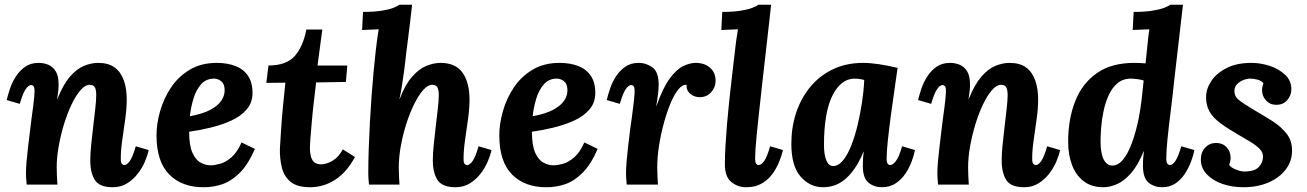

<svg xmlns="http://www.w3.org/2000/svg" viewBox="-20 -775 5486 806"><path d="M453 11Q398 11 378.5 -19Q359 -49 359 -102Q359 -132 363 -169.5Q367 -207 371.5 -246Q376 -285 380 -319.5Q384 -354 384 -377Q384 -392 381 -401.5Q378 -411 372 -415Q366 -419 356 -419Q338 -419 318.5 -397Q299 -375 281 -337.5Q263 -300 249 -254.5Q235 -209 226.5 -161.5Q218 -114 218 -72Q218 -59 219 -35.5Q220 -12 221 0H92Q90 -21 89.5 -29.5Q89 -38 89 -48Q89 -69 91.5 -97.5Q94 -126 98 -159.5Q102 -193 106 -226Q109 -253 112.5 -278.5Q116 -304 119 -326.5Q122 -349 123.5 -366Q125 -383 125 -392Q125 -409 120.5 -413.5Q116 -418 111 -418Q100 -418 88 -401Q76 -384 63 -339L8 -355Q13 -376 22 -403Q31 -430 47 -454.5Q63 -479 86 -495Q109 -511 142 -511Q164 -511 183 -503Q202 -495 214 -475.5Q226 -456 226 -420Q226 -401 224 -389Q222 -377 220 -360H221Q245 -420 273.5 -453Q302 -486 332.5 -498.5Q363 -511 392 -511Q435 -511 461 -492Q487 -473 499.5 -438.5Q512 -404 512 -357Q512 -321 506 -277Q500 -233 493.5 -189Q487 -145 487 -108Q487 -92 492 -87Q497 -82 502 -82Q513 -82 525 -99Q537 -116 550 -161L604 -145Q600 -124 588.5 -97Q577 -70 558 -45.5Q539 -21 513 -5Q487 11 453 11Z M890 -511Q934 -511 968 -498Q1002 -485 1021 -457Q1040 -429 1040 -385Q1040 -344 1015.5 -315.5Q991 -287 951.5 -269Q912 -251 865 -239.5Q818 -228 774 -222Q774 -165 787.5 -134.5Q801 -104 822 -92.5Q843 -81 864 -81Q881 -81 904.5 -87.5Q928 -94 952 -115Q976 -136 994 -177L1050 -150Q1022 -85 987 -50Q952 -15 914 -2Q876 11 837 11Q745 12 691 -42Q637 -96 637 -207Q637 -255 652 -308Q667 -361 697.5 -407Q728 -453 776 -482Q824 -511 890 -511ZM879 -445Q845 -445 824 -421Q803 -397 792 -360.5Q781 -324 777 -287Q831 -297 863 -314Q895 -331 909.5 -353Q924 -375 923 -399Q922 -424 908 -434.5Q894 -445 879 -445Z M1333 -651 1313 -500H1438L1432 -431L1307 -429Q1303 -393 1298 -351.5Q1293 -310 1289.5 -270.5Q1286 -231 1283.5 -199.5Q1281 -168 1281 -151Q1281 -138 1284 -122.5Q1287 -107 1297 -96Q1307 -85 1329 -85Q1337 -85 1352.5 -89.5Q1368 -94 1386 -107Q1404 -120 1419 -148L1470 -116Q1436 -52 1387 -20.5Q1338 11 1282 11Q1227 11 1199.5 -12Q1172 -35 1163 -72.5Q1154 -110 1155 -151Q1157 -185 1160 -231.5Q1163 -278 1168 -329.5Q1173 -381 1178 -428L1098 -427L1107 -500Q1181 -500 1216.5 -539Q1252 -578 1266 -651Z M1892 11Q1837 11 1817 -19Q1797 -49 1797 -102Q1797 -132 1801 -169.5Q1805 -207 1809.5 -246Q1814 -285 1818 -319.5Q1822 -354 1822 -377Q1822 -392 1819 -401.5Q1816 -411 1810 -415Q1804 -419 1794 -419Q1776 -419 1756.5 -397Q1737 -375 1718.5 -337.5Q1700 -300 1685.5 -254.5Q1671 -209 1662.5 -161.5Q1654 -114 1654 -72Q1654 -59 1655 -35.5Q1656 -12 1657 0H1529Q1527 -21 1526.5 -29.5Q1526 -38 1526 -48Q1526 -97 1528 -152.5Q1530 -208 1533 -264.5Q1536 -321 1540 -375Q1544 -429 1548.5 -476Q1553 -523 1557 -559Q1559 -576 1562.5 -604Q1566 -632 1570 -652L1500 -649L1504 -725Q1551 -725 1582 -730Q1613 -735 1631 -742Q1649 -749 1656 -755H1710Q1707 -726 1702 -686Q1697 -646 1692.5 -608.5Q1688 -571 1685 -551Q1684 -543 1682 -522.5Q1680 -502 1676 -474Q1672 -446 1667.5 -416.5Q1663 -387 1657 -360H1658Q1681 -420 1710 -453Q1739 -486 1770 -498.5Q1801 -511 1829 -511Q1893 -511 1922 -469.5Q1951 -428 1951 -357Q1951 -321 1945 -277Q1939 -233 1932.5 -189Q1926 -145 1926 -108Q1926 -92 1930.5 -87Q1935 -82 1941 -82Q1952 -82 1964 -99Q1976 -116 1989 -161L2043 -145Q2039 -124 2027.5 -97Q2016 -70 1997 -45.5Q1978 -21 1952 -5Q1926 11 1892 11Z M2329 -511Q2373 -511 2407 -498Q2441 -485 2460 -457Q2479 -429 2479 -385Q2479 -344 2454.5 -315.5Q2430 -287 2390.5 -269Q2351 -251 2304 -239.5Q2257 -228 2213 -222Q2213 -165 2226.5 -134.5Q2240 -104 2261 -92.5Q2282 -81 2303 -81Q2320 -81 2343.5 -87.5Q2367 -94 2391 -115Q2415 -136 2433 -177L2489 -150Q2461 -85 2426 -50Q2391 -15 2353 -2Q2315 11 2276 11Q2184 12 2130 -42Q2076 -96 2076 -207Q2076 -255 2091 -308Q2106 -361 2136.5 -407Q2167 -453 2215 -482Q2263 -511 2329 -511ZM2318 -445Q2284 -445 2263 -421Q2242 -397 2231 -360.5Q2220 -324 2216 -287Q2270 -297 2302 -314Q2334 -331 2348.5 -353Q2363 -375 2362 -399Q2361 -424 2347 -434.5Q2333 -445 2318 -445Z M2611 0Q2609 -21 2608.5 -29.5Q2608 -38 2608 -48Q2608 -69 2610.5 -98.5Q2613 -128 2617 -162Q2621 -196 2625 -229Q2630 -265 2634.5 -297.5Q2639 -330 2641.5 -355Q2644 -380 2644 -392Q2644 -409 2639.5 -413.5Q2635 -418 2630 -418Q2619 -418 2607 -401Q2595 -384 2582 -339L2527 -355Q2532 -376 2541 -403Q2550 -430 2566 -454.5Q2582 -479 2605 -495Q2628 -511 2661 -511Q2693 -511 2719 -492Q2745 -473 2745 -420Q2745 -404 2742.5 -382Q2740 -360 2735 -331H2736Q2763 -407 2791.5 -445.5Q2820 -484 2848 -497.5Q2876 -511 2900 -511Q2938 -511 2961 -490.5Q2984 -470 2984 -435Q2984 -409 2965.5 -388Q2947 -367 2917 -367Q2895 -367 2878 -381Q2861 -395 2862 -419Q2845 -421 2827.5 -399.5Q2810 -378 2794.5 -340.5Q2779 -303 2766.5 -257Q2754 -211 2746.5 -163Q2739 -115 2739 -72Q2739 -59 2740 -35.5Q2741 -12 2742 0Z M3217 -755Q3214 -724 3210.5 -694.5Q3207 -665 3204 -638Q3201 -611 3198 -585Q3187 -489 3179 -417.5Q3171 -346 3165.5 -294.5Q3160 -243 3156.5 -208Q3153 -173 3151.5 -150Q3150 -127 3150 -111Q3150 -93 3154.5 -87.5Q3159 -82 3164 -82Q3176 -82 3188 -99Q3200 -116 3213 -161L3267 -145Q3261 -120 3249.5 -92.5Q3238 -65 3220 -41.5Q3202 -18 3175.5 -3.5Q3149 11 3113 11Q3077 11 3050 -11Q3023 -33 3023 -85Q3023 -121 3025.5 -164Q3028 -207 3032 -255Q3036 -303 3041.5 -353.5Q3047 -404 3053 -456Q3059 -508 3065 -559Q3067 -579 3070.5 -604.5Q3074 -630 3078 -652Q3062 -651 3040.5 -650.5Q3019 -650 3008 -649L3012 -725Q3058 -725 3089 -730Q3120 -735 3138 -742Q3156 -749 3163 -755Z M3604 -511Q3632 -511 3669.5 -505.5Q3707 -500 3748 -490Q3743 -453 3735 -399Q3727 -345 3719.5 -288.5Q3712 -232 3707 -184.5Q3702 -137 3702 -111Q3702 -93 3706.5 -87.5Q3711 -82 3716 -82Q3728 -82 3741 -99Q3754 -116 3767 -161L3821 -145Q3817 -124 3807 -97Q3797 -70 3780.5 -45.5Q3764 -21 3739.5 -5Q3715 11 3682 11Q3650 11 3626 -8Q3602 -27 3602 -80Q3602 -93 3603 -109Q3604 -125 3606 -138H3605Q3587 -95 3566.5 -66Q3546 -37 3524.5 -20Q3503 -3 3480.5 4Q3458 11 3435 11Q3380 11 3341 -33.5Q3302 -78 3302 -171Q3302 -240 3322 -301Q3342 -362 3381 -409.5Q3420 -457 3476 -484Q3532 -511 3604 -511ZM3567 -445Q3539 -445 3515.5 -427Q3492 -409 3474.5 -374Q3457 -339 3448 -287Q3439 -235 3439 -166Q3439 -125 3449 -101.5Q3459 -78 3477 -78Q3499 -78 3518 -100.5Q3537 -123 3552.5 -161.5Q3568 -200 3579.5 -247.5Q3591 -295 3598.5 -344.5Q3606 -394 3608 -439Q3603 -441 3590.5 -443Q3578 -445 3567 -445Z M4279 11Q4224 11 4204.5 -19Q4185 -49 4185 -102Q4185 -132 4189 -169.5Q4193 -207 4197.5 -246Q4202 -285 4206 -319.5Q4210 -354 4210 -377Q4210 -392 4207 -401.5Q4204 -411 4198 -415Q4192 -419 4182 -419Q4164 -419 4144.5 -397Q4125 -375 4107 -337.5Q4089 -300 4075 -254.5Q4061 -209 4052.5 -161.5Q4044 -114 4044 -72Q4044 -59 4045 -35.5Q4046 -12 4047 0H3918Q3916 -21 3915.5 -29.5Q3915 -38 3915 -48Q3915 -69 3917.5 -97.5Q3920 -126 3924 -159.5Q3928 -193 3932 -226Q3935 -253 3938.5 -278.5Q3942 -304 3945 -326.5Q3948 -349 3949.5 -366Q3951 -383 3951 -392Q3951 -409 3946.5 -413.5Q3942 -418 3937 -418Q3926 -418 3914 -401Q3902 -384 3889 -339L3834 -355Q3839 -376 3848 -403Q3857 -430 3873 -454.5Q3889 -479 3912 -495Q3935 -511 3968 -511Q3990 -511 4009 -503Q4028 -495 4040 -475.5Q4052 -456 4052 -420Q4052 -401 4050 -389Q4048 -377 4046 -360H4047Q4071 -420 4099.5 -453Q4128 -486 4158.5 -498.5Q4189 -511 4218 -511Q4261 -511 4287 -492Q4313 -473 4325.5 -438.5Q4338 -404 4338 -357Q4338 -321 4332 -277Q4326 -233 4319.5 -189Q4313 -145 4313 -108Q4313 -92 4318 -87Q4323 -82 4328 -82Q4339 -82 4351 -99Q4363 -116 4376 -161L4430 -145Q4426 -124 4414.5 -97Q4403 -70 4384 -45.5Q4365 -21 4339 -5Q4313 11 4279 11Z M4612 11Q4562 11 4529 -14.5Q4496 -40 4480 -83Q4464 -126 4464 -180Q4464 -275 4493.5 -350Q4523 -425 4584.5 -468Q4646 -511 4741 -511Q4748 -511 4765 -510.5Q4782 -510 4789 -509Q4794 -555 4796.5 -582Q4799 -609 4801 -625Q4803 -641 4805 -652Q4789 -651 4767.5 -650.5Q4746 -650 4735 -649L4739 -725Q4786 -725 4817 -730Q4848 -735 4866.5 -742Q4885 -749 4892 -755H4946Q4937 -675 4927.5 -595Q4918 -515 4909 -435Q4902 -367 4894 -304Q4886 -241 4881 -191Q4876 -141 4876 -111Q4876 -93 4881 -87.5Q4886 -82 4891 -82Q4902 -82 4914 -99Q4926 -116 4939 -161L4994 -145Q4990 -124 4980 -97Q4970 -70 4954 -45.5Q4938 -21 4914.5 -5Q4891 11 4858 11Q4826 11 4802 -8Q4778 -27 4778 -80Q4778 -100 4779 -111.5Q4780 -123 4782 -140H4781Q4757 -81 4728 -48Q4699 -15 4669 -2Q4639 11 4612 11ZM4649 -80Q4674 -80 4694.5 -105Q4715 -130 4731.5 -174.5Q4748 -219 4760 -277Q4767 -313 4772 -353.5Q4777 -394 4781 -437Q4774 -440 4756 -442.5Q4738 -445 4728 -445Q4694 -445 4671 -425.5Q4648 -406 4634 -375Q4620 -344 4612.5 -308Q4605 -272 4602.5 -238.5Q4600 -205 4600 -181Q4600 -130 4613.5 -105Q4627 -80 4649 -80Z M5200 11Q5152 11 5111.5 -3Q5071 -17 5046 -43.5Q5021 -70 5021 -105Q5021 -136 5039.5 -155.5Q5058 -175 5085 -175Q5112 -175 5129 -157Q5146 -139 5146 -113Q5146 -106 5144.5 -98.5Q5143 -91 5140 -83Q5145 -73 5166.5 -64Q5188 -55 5203 -55Q5247 -55 5264.5 -74Q5282 -93 5282 -117Q5282 -136 5267.5 -150.5Q5253 -165 5230 -179Q5207 -193 5181 -208Q5134 -235 5103 -258Q5072 -281 5057.5 -306.5Q5043 -332 5043 -367Q5043 -402 5065 -435Q5087 -468 5129.5 -489.5Q5172 -511 5233 -511Q5273 -511 5311.5 -498Q5350 -485 5375.5 -460.5Q5401 -436 5401 -401Q5401 -375 5384 -355Q5367 -335 5338 -335Q5311 -335 5294.5 -353.5Q5278 -372 5278 -396Q5278 -404 5279.5 -411Q5281 -418 5284 -425Q5276 -436 5259.5 -440.5Q5243 -445 5229 -445Q5215 -445 5199.5 -439Q5184 -433 5173 -421.5Q5162 -410 5162 -393Q5162 -379 5168.5 -368.5Q5175 -358 5195 -344.5Q5215 -331 5255 -307Q5288 -288 5322.5 -266Q5357 -244 5380.5 -214.5Q5404 -185 5404 -143Q5404 -98 5377 -63Q5350 -28 5304 -8.5Q5258 11 5200 11Z"/></svg>

Font: Lora
Style: Italic
Weight: 400
Italic angle: -3°
Designer: Olga Karpushina, Alexei Vanyashin (Cyrillic)
Foundry: Cyreal
Version: Version 3.008